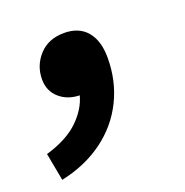

<svg xmlns="http://www.w3.org/2000/svg" viewBox="-103 -232 470 489"><g transform="rotate(-20 132.0 12.0)"><path d="M-13 187 -27 112Q31 95 62.5 64.5Q94 34 103 -2L119 -101L148 -17Q139 -11 127.5 -5.5Q116 0 105 0Q71 0 48.5 -19.5Q26 -39 26 -71Q26 -108 51 -135.5Q76 -163 119 -163Q159 -163 180.5 -137.5Q202 -112 202 -66Q202 -3 176 49.5Q150 102 101.5 137.5Q53 173 -13 187Z"/></g></svg>

Font: Source Sans 3 ExtraLight
Style: Bold Italic
Weight: 700
Italic angle: -11°
Version: Version 3.052;hotconv 1.1.0;makeotfexe 2.6.0